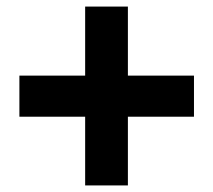

<svg xmlns="http://www.w3.org/2000/svg" viewBox="-20 -670 649 584"><path d="M239 -106H369V-315H570V-440H369V-650H239V-440H39V-315H239Z"/></svg>

Font: Source Han Sans HK Heavy
Style: Regular
Weight: 900
Designer: Ryoko NISHIZUKA 西塚涼子 (kana, bopomofo & ideographs); Paul D. Hunt (Latin, Greek & Cyrillic); Sandoll Communications 산돌커뮤니
Foundry: Adobe
Version: Version 2.000;hotconv 1.0.107;makeotfexe 2.5.65593